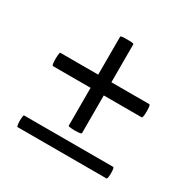

<svg xmlns="http://www.w3.org/2000/svg" viewBox="-106 -521 610 618"><g transform="rotate(30 199.0 -211.5)"><path d="M34 -1Q31 -1 30 -12Q29 -23 30 -33.5Q31 -44 33 -44H364Q367 -44 368 -33.5Q369 -23 368 -12Q367 -1 364 -1ZM34 -228Q31 -228 30 -240.5Q29 -253 30 -265Q31 -277 33 -277H364Q367 -277 368 -265Q369 -253 368 -240.5Q367 -228 364 -228ZM223 -88Q223 -85 211 -84Q199 -83 186.5 -84Q174 -85 174 -87V-418Q174 -421 186.5 -421.5Q199 -422 211 -421.5Q223 -421 223 -418Z"/></g></svg>

Font: Cormorant Infant Light
Style: Bold
Weight: 700
Version: Version 4.001